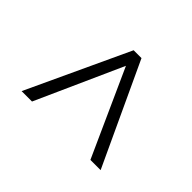

<svg xmlns="http://www.w3.org/2000/svg" viewBox="-102 -602 744 744"><g transform="rotate(-45 269.5 -230.5)"><path d="M498 -252V-209L79 -14V-70L462 -243V-218L79 -390V-447Z"/></g></svg>

Font: Ysabeau Infant
Style: Italic
Weight: 400
Italic angle: -12°
Designer: Christian Thalmann (Catharsis Fonts)
Version: Version 2.001;gftools[0.9.30]; featfreeze: ss01,ss02,lnum